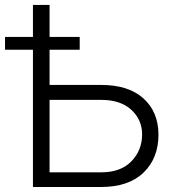

<svg xmlns="http://www.w3.org/2000/svg" viewBox="-35 -747 708 767"><path d="M163 -407.7H369.3Q478.3 -407.7 538.2 -353.7Q598 -299.7 598 -208.8Q598 -115.1 538.4 -57.5Q478.7 0 369.3 0H96.6V-727.3H163ZM163 -348V-58.6H369.3Q447.4 -58.6 490.1 -102.8Q532.7 -147 532.7 -210.2Q532.7 -268.8 489.5 -308.4Q446.4 -348 369.3 -348ZM-14.9 -548.3V-599.4H283.4V-548.3Z"/></svg>

Font: Inter Zeller Light
Style: Regular
Weight: 300
Designer: Rasmus Andersson; Joe Bland
Foundry: zeller
Version: Version 3.015;git-dec3a8cb1